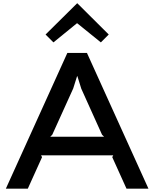

<svg xmlns="http://www.w3.org/2000/svg" viewBox="-20 -1126 921 1146"><path d="M629 -920 582 -873 441 -987H439L299 -873L252 -920L440 -1106H442ZM866 0H735L650 -188L656 -199H225L231 -188L146 0H15L382 -810H499ZM601 -310 589 -322 465 -597 442 -671H440L417 -598L292 -322L280 -310Z"/></svg>

Font: TypoPRO Sinkin Sans
Style: 500 Medium
Weight: 500
Designer: Keith Bates
Foundry: K-Type
Version: Sinkin Sans (version 1.0)  by Keith Bates   •   © 2014   www